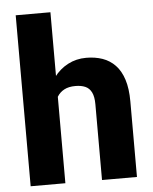

<svg xmlns="http://www.w3.org/2000/svg" viewBox="-53 -795 669 839"><g transform="rotate(-5 281.0 -375.0)"><path d="M199.7 -750V0H47.4V-750ZM179.7 -282.7 141.6 -281.7Q141.6 -337.4 155.5 -384Q169.4 -430.7 195.3 -465.3Q221.2 -500 257.6 -519Q293.9 -538.1 337.9 -538.1Q377 -538.1 409.2 -526.9Q441.4 -515.6 464.8 -491.2Q488.3 -466.8 501 -427.2Q513.7 -387.7 513.7 -331.1V0H360.4V-332Q360.4 -365.7 350.8 -384.8Q341.3 -403.8 323.5 -411.6Q305.7 -419.4 280.3 -419.4Q250.5 -419.4 231 -408.9Q211.4 -398.4 200.2 -379.9Q189 -361.3 184.3 -336.4Q179.7 -311.5 179.7 -282.7Z"/></g></svg>

Font: Roboto ExtraBold
Style: Regular
Weight: 800
Designer: Christian Robertson
Foundry: Google
Version: Version 3.009; 2024